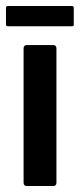

<svg xmlns="http://www.w3.org/2000/svg" viewBox="-26 -623 267 643"><path d="M163 -11Q163 0 152 0H64Q53 0 53 -11V-461Q53 -472 64 -472H152Q163 -472 163 -461ZM221 -540Q221 -537 219.5 -536Q218 -535 211 -535H3Q-3 -535 -4.5 -536.5Q-6 -538 -6 -542V-594Q-6 -600 -4.5 -601.5Q-3 -603 3 -603H212Q218 -603 219.5 -601.5Q221 -600 221 -595Z"/></svg>

Font: Glory SemiBold
Style: Regular
Weight: 600
Designer: Robert Leuschke
Foundry: Robert Leuschke
Version: Version 1.011